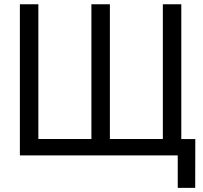

<svg xmlns="http://www.w3.org/2000/svg" viewBox="-20 -748 979 924"><path d="M75.7 -727.5H164.6V-79.1H419.9V-727.5H508.8V-79.1H763.7V-727.5H852.5V0H75.7ZM835.4 156.2V0H799.3V-78.6H919.9L919.4 156.2Z"/></svg>

Font: Inter 28pt
Style: Regular
Weight: 400
Designer: Rasmus Andersson
Foundry: rsms
Version: Version 4.001;git-66647c0bb